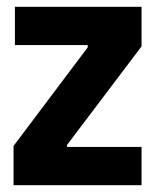

<svg xmlns="http://www.w3.org/2000/svg" viewBox="-20 -547 459 567"><path d="M20 0V-116L239 -407V-414H24V-527H398V-410L178 -119V-113H398V0Z"/></svg>

Font: Bricolage Grotesque 72pt SemiCondensed
Style: Bold
Weight: 700
Width: 4
Designer: Mathieu Triay
Foundry: Atelier Triay
Version: Version 1.001;gftools[0.9.33.dev8+g029e19f]